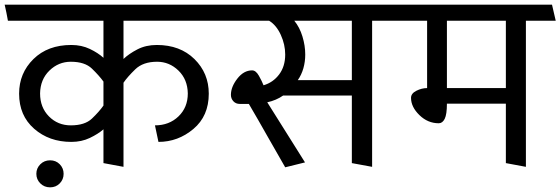

<svg xmlns="http://www.w3.org/2000/svg" viewBox="-31 -700 2405 824"><path d="M273 -435Q220 -435 181 -397Q142 -359 141 -299Q141 -239 179 -200.5Q217 -162 273 -162Q333 -162 363.5 -191Q394 -220 413 -247V-350Q394 -376 363.5 -405.5Q333 -435 273 -435ZM634 -162Q695 -162 735 -200.5Q775 -239 775 -299Q774 -359 735 -397Q696 -435 643 -435Q583 -435 549.5 -402.5Q516 -370 499 -345V16L413 0V-145Q390 -125 354.5 -108Q319 -91 275 -91Q180 -91 115.5 -147.5Q51 -204 51 -298Q51 -386 112.5 -446.5Q174 -507 275 -507Q319 -507 354.5 -490Q390 -473 413 -452V-611H3Q0 -628 -3.5 -645.5Q-7 -663 -11 -680H905L919 -611H499V-447Q522 -469 558.5 -488Q595 -507 642 -507Q742 -507 803.5 -446.5Q865 -386 865 -298Q865 -202 799 -146.5Q733 -91 649 -91ZM184 104Q159 104 142 87Q125 70 125 46Q125 22 142 5Q159 -12 184 -12Q209 -12 225.5 5Q242 22 242 46Q242 70 225.5 87Q209 104 184 104Z M1479 -611H1232Q1255 -583 1267 -543.5Q1279 -504 1279 -466Q1279 -435 1271 -407Q1263 -379 1247 -356H1479ZM1037 -254H998Q981 -254 970.5 -265.5Q960 -277 960 -293Q960 -327 987.5 -362.5Q1015 -398 1051 -398Q1067 -398 1080 -375Q1093 -352 1100 -334Q1141 -346 1167 -380.5Q1193 -415 1193 -466Q1193 -509 1174 -550.5Q1155 -592 1124 -611H911Q908 -628 904.5 -645.5Q901 -663 897 -680H1678L1693 -611H1566V16L1479 0V-290H1184Q1170 -280 1152.5 -272.5Q1135 -265 1116 -261L1278 -3L1193 18Q1154 -49 1115.5 -117.5Q1077 -186 1037 -254Z M2140 -255H1887Q1887 -209 1877.5 -190Q1868 -171 1852 -171Q1805 -171 1769 -206Q1733 -241 1733 -280Q1733 -299 1756 -310.5Q1779 -322 1802 -322V-611H1685Q1682 -628 1678.5 -645.5Q1675 -663 1671 -680H2338Q2342 -663 2346 -645.5Q2350 -628 2354 -611H2226V16L2140 0ZM2140 -611H1887V-322H2140Z"/></svg>

Font: Palanquin
Style: Regular
Weight: 400
Designer: Pria Ravichandran
Version: Version 1.0.4